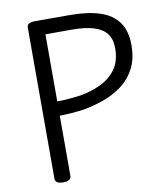

<svg xmlns="http://www.w3.org/2000/svg" viewBox="-95 -952 890 1043"><g transform="rotate(-10 350.0 -430.5)"><path d="M169 14Q125 14 125 -14V-848Q125 -862 136.5 -868.5Q148 -875 170 -875H360Q460 -875 527 -853Q594 -831 628.5 -783Q663 -735 663 -656Q663 -579 634 -525.5Q605 -472 558 -438Q511 -404 455 -384.5Q399 -365 344 -356Q307 -351 273 -348.5Q239 -346 213 -346V-14Q213 0 202 7Q191 14 169 14ZM213 -425Q232 -425 253.5 -426Q275 -427 298 -429.5Q321 -432 344 -435Q401 -445 453.5 -469Q506 -493 539.5 -538Q573 -583 573 -655Q573 -706 549 -736.5Q525 -767 477.5 -781Q430 -795 360 -795H213Z"/></g></svg>

Font: Playwrite GB S
Style: Regular
Weight: 400
Designer: Veronika Burian, José Scaglione
Foundry: TypeTogether
Version: Version 1.000